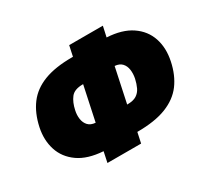

<svg xmlns="http://www.w3.org/2000/svg" viewBox="-147 -937 1238 1161"><g transform="rotate(-30 471.5 -356.5)"><path d="M296 10Q300 -8.5 303.8 -27Q307.5 -45.5 311.5 -63.5Q204 -70.5 140 -115.8Q76 -161 53.5 -231Q31 -301 48 -382.5Q67 -471.5 111.8 -531Q156.5 -590.5 234.2 -620.5Q312 -650.5 429 -650.5H436.5Q440 -668 444 -686.2Q448 -704.5 452 -723H687Q683 -704 679 -685.8Q675 -667.5 671 -650Q776 -644.5 841 -600.5Q906 -556.5 929.5 -486Q953 -415.5 935 -330Q917 -244 872.8 -184.5Q828.5 -125 749.2 -93.8Q670 -62.5 547 -62.5H546.5Q542.5 -44.5 538.8 -26.2Q535 -8 531 10ZM286.5 -364Q279.5 -333 283.8 -304.8Q288 -276.5 305.2 -257.8Q322.5 -239 356 -236.5L407 -476.5H404.5Q345.5 -476.5 321.2 -445.2Q297 -414 286.5 -364ZM695.5 -348Q702 -380 698 -408.5Q694 -437 676.8 -455.5Q659.5 -474 627 -476.5L576 -236.5H578.5Q619 -236.5 641.8 -251Q664.5 -265.5 676.5 -290.8Q688.5 -316 695.5 -348Z"/></g></svg>

Font: Commissioner Black
Style: Italic
Weight: 900
Italic angle: -12°
Designer: Kostas Bartsokas
Foundry: Kostas Bartsokas
Version: Version 1.000; ttfautohint (v1.8.3)